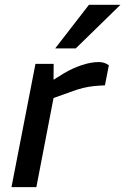

<svg xmlns="http://www.w3.org/2000/svg" viewBox="-20 -764 512 784"><path d="M26.9 0 124.8 -503.2H199.1L198.5 -417.1L175.6 -424.2L242.8 -465.7Q277.2 -486 314.5 -498.3Q351.7 -510.6 383.6 -510.6Q406.8 -510.6 424.5 -497.5L408.5 -415.5Q386.2 -414.7 364.7 -412.6Q343.2 -410.5 319.5 -404.9Q295.8 -399.3 265.5 -387.6L198.6 -363.8L128.5 0ZM205.3 -566.3 343.1 -744.3H471.7L289.3 -566.3Z"/></svg>

Font: REM Medium
Style: Italic
Weight: 500
Italic angle: -11°
Designer: Octavio Pardo
Foundry: Ashler Design
Version: Version 1.005;gftools[0.9.28]